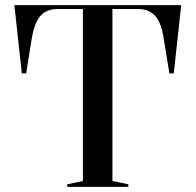

<svg xmlns="http://www.w3.org/2000/svg" viewBox="-20 -728 762 748"><path d="M242 0V-10L303 -23V-693H204Q177 -693 156.5 -681.5Q136 -670 123 -644Q110 -618 103 -574L82 -442H65L36 -708H686L657 -442H640L619 -570Q613 -616 600 -642.5Q587 -669 566.5 -681Q546 -693 518 -693H418V-23L480 -10V0Z"/></svg>

Font: Kalnia
Style: Regular
Weight: 400
Designer: Frida Medrano
Foundry: Frida Medrano
Version: Version 1.105